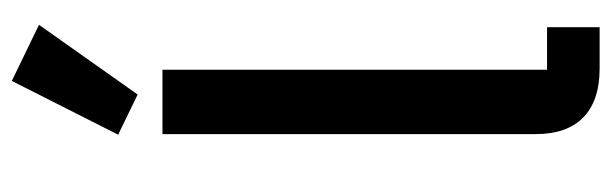

<svg xmlns="http://www.w3.org/2000/svg" viewBox="-375 -660 1035 325"><g transform="rotate(-90 142.5 -497.5)"><path d="M145 -782 77 -815 168 -995 263 -949ZM189 0C114 0 78 -40 78 -108V-740H187V-89H259V0Z"/></g></svg>

Font: Plexus Sans Medium
Style: Regular
Weight: 500
Version: Version 2.001;PS 002.001;hotconv 1.0.70;makeotf.lib2.5.58329